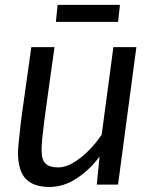

<svg xmlns="http://www.w3.org/2000/svg" viewBox="-20 -748 619 778"><path d="M180.6 9.6Q116.2 9.6 84.6 -23.1Q52.9 -55.9 52.9 -130.3Q52.9 -144.4 56.4 -177.7Q59.8 -211.1 64.8 -255.1Q70.1 -295.3 77.1 -345Q84.1 -394.6 91.8 -448.9Q99.4 -503.2 106.9 -557H200.8Q196.6 -526.5 191.7 -491.3Q186.8 -456.1 181.7 -420.3Q176.7 -384.5 172.2 -351.9Q167.8 -319.2 164.3 -293.7Q160.8 -268.2 158.9 -254.1Q153.8 -213.9 151.1 -185.9Q148.4 -157.9 148.4 -139.1Q148.4 -100.3 164.8 -84.9Q181.1 -69.6 216 -69.6Q244.7 -69.6 277 -88.6Q309.2 -107.6 339.5 -138.2Q369.8 -168.7 392.1 -202.7L439.4 -557H532.6L458.3 0H372.2L383.5 -113.9Q343.9 -59.9 290.6 -25.1Q237.4 9.6 180.6 9.6ZM458.5 -659.5H206.5L213.4 -728.2H466Z"/></svg>

Font: Merriweather Sans Variable Regular
Style: Italic
Weight: 300
Italic angle: -8°
Designer: Eben Sorkin
Foundry: Eben Sorkin
Version: Version 2.001